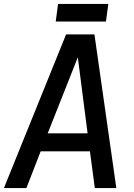

<svg xmlns="http://www.w3.org/2000/svg" viewBox="-46 -962 687 982"><path d="M508 -852ZM496 -852H239L251 -942H508ZM549 0H439L414 -188H162L89 0H-26L292 -786H437ZM402 -280 352 -669 198 -280Z"/></svg>

Font: Tanohe Sans Medium
Style: Italic
Weight: 500
Designer: Village Type and Design LLC & Cristiano Sobral
Foundry: Cooper Hewitt Smithsonian Design Museum
Version: Version 1.00;September 29, 2021;FontCreator 13.0.0.2655 64-b